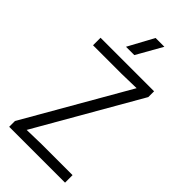

<svg xmlns="http://www.w3.org/2000/svg" viewBox="-305 -1095 1174 1174"><g transform="rotate(45 281.5 -508.5)"><path d="M365 -851ZM271 -851H199L289 -1017H365ZM523 0H40V-50L424 -718L298 -715H50V-780H513V-730L129 -62L255 -65H523Z"/></g></svg>

Font: Tanohe Sans
Style: Regular
Weight: 400
Designer: Village Type and Design LLC & Cristiano Sobral
Foundry: Cooper Hewitt Smithsonian Design Museum
Version: Version 1.00;September 29, 2021;FontCreator 13.0.0.2655 64-b